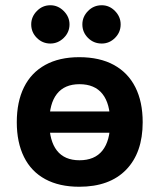

<svg xmlns="http://www.w3.org/2000/svg" viewBox="-20 -692 607 732"><path d="M282 -474Q360 -474 414 -444.5Q468 -415 496 -359.5Q524 -304 524 -226Q524 -110 461 -45Q398 20 282 20Q206 20 152.5 -9Q99 -38 71.5 -93.5Q44 -149 44 -226Q44 -304 71.5 -359.5Q99 -415 152.5 -444.5Q206 -474 282 -474ZM283 -371Q226 -371 197 -334Q168 -297 168 -226Q168 -155 197 -118Q226 -81 283 -81Q341 -81 370.5 -118Q400 -155 400 -226Q400 -297 370.5 -334Q341 -371 283 -371ZM104 -267H439V-186H104ZM368 -672Q397 -672 418.5 -650Q440 -628 440 -599Q440 -569 418.5 -547.5Q397 -526 368 -526Q337 -526 315.5 -547.5Q294 -569 294 -599Q294 -628 315.5 -650Q337 -672 368 -672ZM172 -672Q201 -672 223 -650Q245 -628 245 -599Q245 -569 223 -547.5Q201 -526 172 -526Q142 -526 120.5 -547.5Q99 -569 99 -599Q99 -628 120.5 -650Q142 -672 172 -672Z"/></svg>

Font: Podkova ExtraBold
Style: Regular
Weight: 800
Designer: Ilya Yudin
Foundry: Cyreal (www.cyreal.org)
Version: Version 2.103